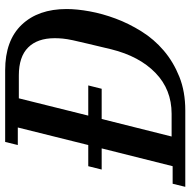

<svg xmlns="http://www.w3.org/2000/svg" viewBox="-43 -721 738 744"><g transform="rotate(-90 326.0 -349.0)"><path d="M-14 -49H54L123 -324H41L54 -376H136L204 -649H136L148 -698H426Q541 -698 602 -634Q663 -570 663 -460Q663 -420 654 -370.5Q645 -321 626 -270Q607 -219 576.5 -170Q546 -121 502 -83.5Q458 -46 400.5 -23Q343 0 270 0H-26ZM169 -53H257Q351 -53 415.5 -115.5Q480 -178 507 -287Q520 -342 528.5 -377Q537 -412 542 -435.5Q547 -459 548.5 -475Q550 -491 550 -506Q550 -573 514 -609Q478 -645 406 -645H317L250 -376H367L354 -324H237Z"/></g></svg>

Font: IBM Plex Serif Medium
Style: Italic
Weight: 500
Italic angle: -14°
Designer: Mike Abbink, Paul van der Laan, Pieter van Rosmalen
Foundry: Bold Monday
Version: Version 2.5